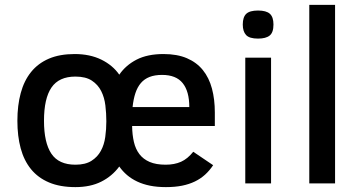

<svg xmlns="http://www.w3.org/2000/svg" viewBox="-20 -747 1464 782"><path d="M518.1 -233.9Q518.6 -197.8 525.4 -168.7Q532.2 -139.6 547.9 -119.1Q563.5 -98.6 589.6 -87.4Q615.7 -76.2 654.8 -76.2Q690.4 -76.2 717.3 -88.1Q744.1 -100.1 767.1 -128.9L848.1 -74.2Q833.5 -52.2 815.2 -35.6Q796.9 -19 773.7 -7.8Q750.5 3.4 721.4 9.3Q692.4 15.1 655.8 15.1Q620.1 15.1 591.1 9.3Q562 3.4 538.8 -7.6Q515.6 -18.6 497.6 -33.9Q479.5 -49.3 465.8 -68.8Q436.5 -29.3 392.3 -7.1Q348.1 15.1 287.1 15.1Q224.6 15.1 179.7 -3.9Q134.8 -22.9 106.2 -58.1Q77.6 -93.3 64.2 -143.1Q50.8 -192.9 50.8 -254.9Q50.8 -317.9 64.5 -368.2Q78.1 -418.5 106.7 -453.9Q135.3 -489.3 179.2 -508.1Q223.1 -526.9 284.2 -526.9Q346.2 -526.9 392.6 -504.2Q439 -481.4 465.8 -442.9Q492.2 -481.4 536.4 -504.2Q580.6 -526.9 646 -526.9Q701.7 -526.9 741.5 -509.8Q781.2 -492.7 806.4 -461.4Q831.5 -430.2 843.3 -386.2Q855 -342.3 855 -289.1V-233.9ZM751 -311Q751 -375 724.1 -408.4Q697.3 -441.9 640.1 -441.9Q610.4 -441.9 589.1 -433.6Q567.9 -425.3 553.7 -408.7Q539.6 -392.1 531.5 -367.7Q523.4 -343.3 520 -311ZM413.1 -252.9Q413.1 -285.2 409.2 -317.6Q405.3 -350.1 392.1 -376.2Q378.9 -402.3 354 -418.7Q329.1 -435.1 287.1 -435.1Q220.2 -435.1 189.7 -390.6Q159.2 -346.2 159.2 -254.9Q159.2 -166 189.2 -121.1Q219.2 -76.2 287.1 -76.2Q327.6 -76.2 352.3 -91.8Q377 -107.4 390.6 -132.3Q404.3 -157.2 408.7 -189Q413.1 -220.7 413.1 -252.9Z M1093.8 -647Q1093.8 -614.7 1078.4 -602.3Q1063 -589.8 1030.8 -589.8Q995.6 -589.8 982.2 -604.5Q968.8 -619.1 968.8 -647Q968.8 -677.2 982.9 -690.7Q997.1 -704.1 1030.8 -704.1Q1064.5 -704.1 1079.1 -690.9Q1093.8 -677.7 1093.8 -647ZM979 0V-512.2H1084V0Z M1239.7 0V-727.1H1344.7V0Z"/></svg>

Font: Clear Sans Medium
Style: Regular
Weight: 500
Foundry: Intel Corporation
Version: Version 1.00